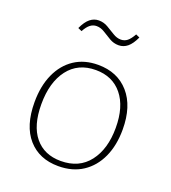

<svg xmlns="http://www.w3.org/2000/svg" viewBox="-136 -838 845 947"><g transform="rotate(20 287.0 -365.0)"><path d="M293 -530Q395 -530 455 -461.5Q515 -393 515 -271Q515 -188 486.5 -125.5Q458 -63 405 -28Q352 7 277 7Q177 7 118.5 -59.5Q60 -126 60 -250Q60 -335 88.5 -398Q117 -461 169 -495.5Q221 -530 293 -530ZM291 -502Q198 -502 146.5 -434.5Q95 -367 95 -252Q95 -140 144 -80.5Q193 -21 280 -21Q376 -21 428 -88.5Q480 -156 480 -267Q480 -378 429.5 -440Q379 -502 291 -502ZM353 -655Q327 -655 305 -668Q283 -681 262.5 -694Q242 -707 220 -707Q202 -707 187 -695.5Q172 -684 158 -658L138 -667Q155 -704 175.5 -720.5Q196 -737 221 -737Q247 -737 269 -724Q291 -711 312 -698Q333 -685 354 -685Q373 -685 387.5 -696.5Q402 -708 417 -735L437 -726Q420 -689 399.5 -672Q379 -655 353 -655Z"/></g></svg>

Font: Bitter ExtraLight
Style: Regular
Weight: 200
Designer: Sol Matas, and Bitter project Authors
Foundry: Sol Matas
Version: Version 2.001